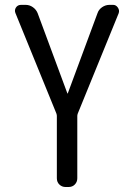

<svg xmlns="http://www.w3.org/2000/svg" viewBox="-20 -750 540 770"><path d="M206.1 -294.9 42 -697.3Q37.1 -709 43.9 -719.7Q50.8 -730.5 64.5 -730.5H83Q98.6 -730.5 111.8 -721.2Q125 -711.9 130.9 -697.3L250 -376Q250 -375 251 -375Q252 -375 252 -376L371.1 -697.3Q376 -711.9 389.6 -721.2Q403.3 -730.5 418.9 -730.5H433.6Q445.3 -730.5 452.6 -719.7Q460 -709 456.1 -697.3L292 -294.9Q290 -289.1 290 -285.2V-35.2Q290 -20.5 280.3 -10.3Q270.5 0 254.9 0H243.2Q228.5 0 218.3 -9.8Q208 -19.5 208 -35.2V-285.2Q208 -289.1 206.1 -294.9Z"/></svg>

Font: Rounded-L Mgen+ 2m regular
Style: Regular
Weight: 400
Designer: [Source Han Sans]
Ryoko NISHIZUKA  (kana & ideographs); Paul D. Hunt (Latin, Greek & Cyrillic); Wenlong ZHANG  (bopomofo
Version: Version 1.059.20150602